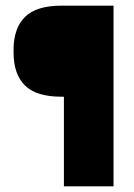

<svg xmlns="http://www.w3.org/2000/svg" viewBox="-20 -659 474 679"><path d="M197 -317Q108 -317 68 -357Q28 -397 28 -473V-483Q28 -559 68.2 -599Q108.5 -639 197.5 -639H247.5V-317ZM381.5 0H206V-639H381.5Z"/></svg>

Font: Anek Gujarati Medium ExtraBold
Style: Regular
Weight: 800
Version: Version 1.003